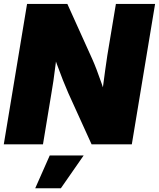

<svg xmlns="http://www.w3.org/2000/svg" viewBox="-22 -748 824 995"><path d="M-2.4 0 118.2 -727.5H327.1L456.1 -441.9Q466.3 -419.4 479 -386.2Q491.7 -353 504.9 -314.7Q518.1 -276.4 529.3 -237.8L499 -193.8Q503.4 -233.4 509.8 -284.2Q516.1 -335 522.9 -382.8Q529.8 -430.7 534.2 -460.9L578.6 -727.5H781.7L661.1 0H452.6L332 -265.6Q319.3 -294.4 304.2 -332.3Q289.1 -370.1 272.7 -415.5Q256.3 -460.9 240.2 -510.7L277.3 -520Q272.9 -468.8 266.8 -419.2Q260.7 -369.6 254.9 -329.6Q249 -289.6 244.6 -265.6L200.7 0ZM160.6 227.5 235.8 57.6H411.6L293.5 227.5Z"/></svg>

Font: Inter 28pt Black
Style: Italic
Weight: 900
Italic angle: -9.3988°
Designer: Rasmus Andersson
Foundry: rsms
Version: Version 4.001;git-66647c0bb